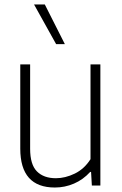

<svg xmlns="http://www.w3.org/2000/svg" viewBox="-20 -828 544 857"><path d="M70.5 -164.5V-540.5H114.5V-164Q114.5 -93.5 144.8 -63Q175 -32.5 229.5 -32.5Q271 -32.5 313.8 -53.2Q356.5 -74 384 -117.5V-540.5H428V0H390L386.5 -60.5H382.5Q351 -26 310.2 -8.5Q269.5 9 225 9Q70.5 9 70.5 -164.5ZM230.5 -631 132 -808H180L269.5 -631Z"/></svg>

Font: Encode Sans Semi Condensed ExLight
Style: Regular
Weight: 275
Width: 4
Designer: Multiple Designers
Foundry: Impallari Type
Version: Version 2.000